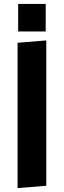

<svg xmlns="http://www.w3.org/2000/svg" viewBox="-20 -957 327 983"><path d="M70 6V-738L217 -750V-6ZM73 -796V-937H214V-796Z"/></svg>

Font: Francois One
Style: Regular
Weight: 400
Designer: Vernon Adams
Foundry: Vernon Adams
Version: Version 2.000